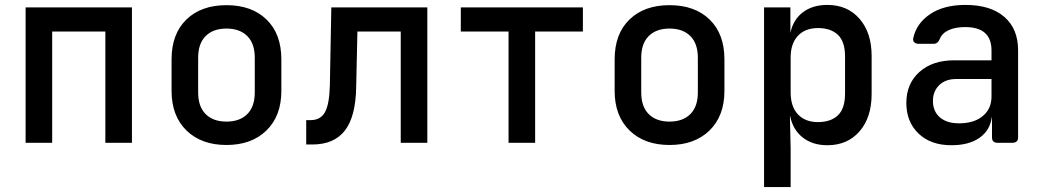

<svg xmlns="http://www.w3.org/2000/svg" viewBox="-20 -580 4240 780"><path d="M84 0V-550H516V0H408V-452H192V0Z M900 9Q798 9 737.5 -50Q677 -109 677 -211V-339Q677 -442 737 -500.5Q797 -559 900 -559Q1003 -559 1063 -500.5Q1123 -442 1123 -339V-211Q1123 -109 1062.5 -50Q1002 9 900 9ZM900 -86Q954 -86 984.5 -116.5Q1015 -147 1015 -204V-346Q1015 -403 984.5 -433.5Q954 -464 900 -464Q846 -464 815.5 -433.5Q785 -403 785 -346V-204Q785 -147 815.5 -116.5Q846 -86 900 -86Z M1224 7V-92H1242Q1282 -92 1300 -124Q1318 -156 1320 -232L1326 -550H1716V0H1608V-452H1432L1427 -226Q1425 -106 1381 -49.5Q1337 7 1249 7Z M2046 0V-452H1852V-550H2348V-452H2154V0Z M2700 9Q2598 9 2537.5 -50Q2477 -109 2477 -211V-339Q2477 -442 2537 -500.5Q2597 -559 2700 -559Q2803 -559 2863 -500.5Q2923 -442 2923 -339V-211Q2923 -109 2862.5 -50Q2802 9 2700 9ZM2700 -86Q2754 -86 2784.5 -116.5Q2815 -147 2815 -204V-346Q2815 -403 2784.5 -433.5Q2754 -464 2700 -464Q2646 -464 2615.5 -433.5Q2585 -403 2585 -346V-204Q2585 -147 2615.5 -116.5Q2646 -86 2700 -86Z M3084 180V-550H3191V-446Q3202 -500 3241.5 -530Q3281 -560 3341 -560Q3423 -560 3472 -503.5Q3521 -447 3521 -353V-198Q3521 -103 3472 -46.5Q3423 10 3341 10Q3281 10 3241 -21.5Q3201 -53 3190 -108H3189L3192 23V180ZM3303 -84Q3355 -84 3384 -111.5Q3413 -139 3413 -200V-351Q3413 -411 3384 -438.5Q3355 -466 3303 -466Q3251 -466 3221.5 -434.5Q3192 -403 3192 -346V-205Q3192 -147 3221.5 -115.5Q3251 -84 3303 -84Z M3845 10Q3761 10 3711.5 -37.5Q3662 -85 3662 -162Q3662 -240 3715 -287.5Q3768 -335 3856 -335H4008V-375Q4008 -470 3901 -470Q3861 -470 3834 -457.5Q3807 -445 3798 -422Q3790 -402 3773 -402H3712Q3701 -402 3694.5 -408Q3688 -414 3690 -425Q3703 -485 3758.5 -522.5Q3814 -560 3902 -560Q4004 -560 4060 -511.5Q4116 -463 4116 -376V-22Q4116 0 4093 0H4032Q4010 0 4010 -22V-103H4009Q4002 -50 3959 -20Q3916 10 3845 10ZM3876 -79Q3937 -79 3972.5 -108.5Q4008 -138 4008 -188V-259H3864Q3821 -259 3795.5 -234Q3770 -209 3770 -170Q3770 -128 3798 -103.5Q3826 -79 3876 -79Z"/></svg>

Font: Pitagon Sans Mono SemiBold
Style: Regular
Weight: 600
Monospace: yes
Designer: Travis Tran
Foundry: Pitagon
Version: Version 1.001; ttfautohint (v1.8.4.7-5d5b);gftools[0.9.26]